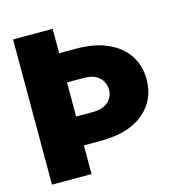

<svg xmlns="http://www.w3.org/2000/svg" viewBox="-107 -828 896 929"><g transform="rotate(-15 341.0 -364.0)"><path d="M40 -727.5H238.3V-605.5H321.3Q416 -605.5 481.4 -575.7Q546.9 -545.9 580.6 -493.9Q614.3 -441.9 614.3 -374Q614.3 -271.5 538.8 -207.5Q463.4 -143.6 321.3 -143.6H238.3V0H40ZM238.3 -288.1H321.3Q360.8 -288.6 383.5 -301.5Q406.2 -314.5 416 -333.7Q425.8 -353 425.8 -372.1Q425.8 -392.1 416 -412.1Q406.2 -432.1 383.5 -445.6Q360.8 -459 321.3 -459H238.3Z"/></g></svg>

Font: Inter Display Black
Style: Regular
Weight: 900
Designer: Rasmus Andersson
Foundry: rsms
Version: Version 4.000;git-a52131595